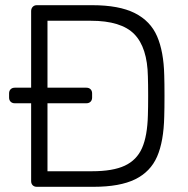

<svg xmlns="http://www.w3.org/2000/svg" viewBox="-20 -720 723 740"><path d="M614 -351Q614 -301 613 -271Q611 -175 585.5 -116.5Q560 -58 501 -29Q442 0 340 0H122Q112 0 106 -6Q100 -12 100 -22V-322H37Q27 -322 21 -328Q15 -334 15 -344V-360Q15 -370 21 -376Q27 -382 37 -382H100V-677Q100 -687 106 -693.5Q112 -700 122 -700H335Q439 -700 499.5 -669.5Q560 -639 585.5 -580Q611 -521 613 -430Q614 -400 614 -351ZM163 -640V-382H313Q323 -382 329 -376Q335 -370 335 -360V-344Q335 -334 329 -328Q323 -322 313 -322H163V-60H335Q415 -60 461 -81.5Q507 -103 527.5 -149.5Q548 -196 550 -276Q551 -306 551 -351Q551 -395 550 -425Q548 -537 497.5 -588.5Q447 -640 330 -640Z"/></svg>

Font: Rubik
Style: Regular
Weight: 300
Designer: Hubert & Fischer
Foundry: Hubert & Fischer
Version: Version 1.100